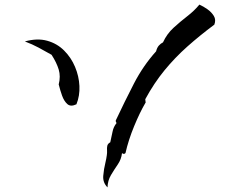

<svg xmlns="http://www.w3.org/2000/svg" viewBox="-20 -736 1040 834"><path d="M911 -629Q848 -582 794 -534Q740 -486 694.5 -430.5Q649 -375 611 -305Q611 -301 612 -296Q614 -291 611 -288Q587 -247 562.5 -187.5Q538 -128 525 -71Q518 -64 510 -71Q507 -44 491.5 -21.5Q476 1 462 24.5Q448 48 447 78Q426 57 428.5 27.5Q431 -2 438 -30Q440 -38 441.5 -46.5Q443 -55 444 -62Q445 -67 445 -72Q445 -77 445 -82Q444 -93 446 -102.5Q448 -112 459 -118Q465 -144 469 -164.5Q473 -185 486 -201Q486 -203 484 -206Q482 -210 483 -213Q521 -294 561.5 -372.5Q602 -451 658 -513Q662 -529 670 -538Q678 -547 688 -552Q705 -589 734 -615.5Q763 -642 794 -666Q825 -690 846 -716Q864 -708 881.5 -695.5Q899 -683 909 -666.5Q919 -650 911 -629ZM312 -283Q287 -271 272.5 -284Q258 -297 249.5 -321Q241 -345 236 -366Q235 -368 235 -369Q244 -404 235 -434Q226 -464 204 -498Q176 -514 148 -529Q120 -544 88 -556Q142 -571 185 -559Q228 -547 258.5 -516.5Q289 -486 306 -445.5Q323 -405 325 -362.5Q327 -320 312 -283Z"/></svg>

Font: Yuji Mai
Style: Regular
Weight: 400
Designer: Kataoka Yuji
Foundry: Kinuta Font Factory
Version: Version 3.002